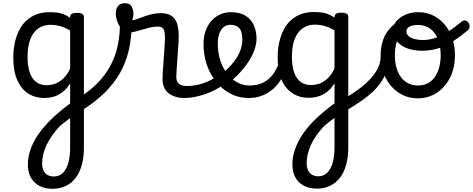

<svg xmlns="http://www.w3.org/2000/svg" viewBox="-20 -595 2953 1199"><path d="M308 584Q238 584 196 544Q154 504 154 432Q154 397 164 360Q174 323 194 285.5Q214 248 244.5 210.5Q275 173 315 135Q332 120 349 105.5Q366 91 383 77.5Q400 64 418 51V-74Q395 -37 367.5 -17.5Q340 2 312.5 9.5Q285 17 258 17Q201 17 157 -10.5Q113 -38 88 -94Q63 -150 63 -235Q63 -287 73 -331Q83 -375 101.5 -410Q120 -445 147.5 -469Q175 -493 210 -506Q245 -519 287 -519Q315 -519 335 -516.5Q355 -514 374.5 -507Q394 -500 418 -484V-489Q418 -502 428.5 -508.5Q439 -515 461 -515Q482 -515 493 -508.5Q504 -502 504 -489V327Q504 388 490.5 436Q477 484 451.5 517Q426 550 389.5 567Q353 584 308 584ZM316 507Q349 507 371.5 486Q394 465 406 424.5Q418 384 418 325V143Q405 152 393.5 160.5Q382 169 371.5 177.5Q361 186 351 195Q325 223 305 252Q285 281 271 310Q257 339 250 368Q243 397 243 426Q243 451 251.5 469.5Q260 488 276.5 497.5Q293 507 316 507ZM271 -63Q300 -63 326.5 -73Q353 -83 376.5 -106Q400 -129 418 -166V-404Q387 -423 357 -431.5Q327 -440 296 -440Q270 -440 247.5 -432Q225 -424 207.5 -408Q190 -392 177.5 -368Q165 -344 158.5 -312Q152 -280 152 -239Q152 -184 165 -144.5Q178 -105 204.5 -84Q231 -63 271 -63Z M489 96Q476 105 465 98Q454 91 449 76Q444 61 447.5 45Q451 29 466 19Q521 -14 563.5 -52Q606 -90 637 -133Q668 -176 688.5 -225Q709 -274 719 -330Q729 -386 729 -449Q729 -462 740 -466.5Q751 -471 765.5 -469.5Q780 -468 791 -462Q802 -456 802 -448Q802 -358 784 -280.5Q766 -203 728 -137Q690 -71 630.5 -13Q571 45 489 96Z M1126 17Q1103 17 1080 10.5Q1057 4 1037.5 -9.5Q1018 -23 1006.5 -45.5Q995 -68 995 -100Q995 -125 997.5 -159Q1000 -193 1002.5 -230.5Q1005 -268 1007.5 -302Q1010 -336 1010 -361Q1010 -400 1000.5 -414.5Q991 -429 965 -429Q937 -429 901 -419Q865 -409 831 -399.5Q797 -390 776 -390Q758 -390 741.5 -409.5Q725 -429 714 -457.5Q703 -486 703 -513Q703 -531 709.5 -545Q716 -559 728.5 -567Q741 -575 759 -575Q790 -575 801.5 -555Q813 -535 813 -510Q813 -499 811 -488Q809 -477 806 -469Q816 -469 834.5 -475.5Q853 -482 877 -491Q901 -500 928.5 -506.5Q956 -513 983 -513Q1023 -513 1048 -498Q1073 -483 1084.5 -451.5Q1096 -420 1096 -369Q1096 -346 1093.5 -310.5Q1091 -275 1088.5 -237Q1086 -199 1083.5 -166Q1081 -133 1081 -115Q1081 -84 1098 -71Q1115 -58 1145 -58Q1159 -58 1166 -46.5Q1173 -35 1171.5 -20.5Q1170 -6 1159 5.5Q1148 17 1126 17Z M1128 17Q1109 17 1102.5 5.5Q1096 -6 1100 -20.5Q1104 -35 1116 -46.5Q1128 -58 1147 -58Q1203 -58 1254.5 -77Q1306 -96 1343 -124Q1357 -133 1367 -128Q1377 -123 1382 -110.5Q1387 -98 1385.5 -84.5Q1384 -71 1373 -64Q1341 -41 1299.5 -22.5Q1258 -4 1214 6.5Q1170 17 1128 17Z M1347 -121Q1369 -136 1388.5 -153.5Q1408 -171 1424 -189Q1446 -214 1461.5 -239.5Q1477 -265 1485 -292.5Q1493 -320 1493 -349Q1493 -401 1473 -420.5Q1453 -440 1419 -440Q1405 -440 1398.5 -452Q1392 -464 1392.5 -479.5Q1393 -495 1400.5 -507Q1408 -519 1422 -519Q1479 -519 1514.5 -496Q1550 -473 1566 -435.5Q1582 -398 1582 -355Q1582 -321 1569.5 -285Q1557 -249 1535 -214.5Q1513 -180 1484 -148Q1463 -124 1439 -103Q1415 -82 1389 -64Z M1533 17Q1484 17 1441.5 0Q1399 -17 1364 -48Q1329 -79 1303.5 -121.5Q1278 -164 1264.5 -214.5Q1251 -265 1251 -321Q1251 -364 1263.5 -400.5Q1276 -437 1299 -463.5Q1322 -490 1353.5 -504.5Q1385 -519 1422 -519Q1436 -519 1442.5 -507Q1449 -495 1448.5 -479.5Q1448 -464 1440 -452Q1432 -440 1418 -440Q1401 -440 1387 -432.5Q1373 -425 1362.5 -410.5Q1352 -396 1346 -374.5Q1340 -353 1340 -324Q1340 -266 1355.5 -218Q1371 -170 1398.5 -135Q1426 -100 1462 -80.5Q1498 -61 1538 -61Q1588 -61 1625 -80Q1662 -99 1687 -134Q1712 -169 1726 -216Q1728 -224 1742 -225.5Q1756 -227 1768.5 -222.5Q1781 -218 1778 -208Q1766 -156 1744 -114.5Q1722 -73 1690 -43.5Q1658 -14 1618.5 1.5Q1579 17 1533 17Z M1960 583Q1889 583 1847.5 543Q1806 503 1806 431Q1806 395 1816 358.5Q1826 322 1845.5 284.5Q1865 247 1895.5 209Q1926 171 1966 134Q1983 119 2000 104.5Q2017 90 2034.5 76.5Q2052 63 2069 50V-75Q2046 -38 2018.5 -18.5Q1991 1 1963.5 8.5Q1936 16 1909 16Q1852 16 1808 -11.5Q1764 -39 1739 -95Q1714 -151 1714 -236Q1714 -288 1724 -332Q1734 -376 1752.5 -411Q1771 -446 1798.5 -470Q1826 -494 1861 -507Q1896 -520 1938 -520Q1966 -520 1986 -517.5Q2006 -515 2025.5 -508Q2045 -501 2069 -485V-490Q2069 -503 2079.5 -509.5Q2090 -516 2112 -516Q2133 -516 2144 -509.5Q2155 -503 2155 -490V325Q2155 386 2141.5 434.5Q2128 483 2102.5 515.5Q2077 548 2040.5 565.5Q2004 583 1960 583ZM1968 506Q2000 506 2022.5 484.5Q2045 463 2057 423Q2069 383 2069 323V142Q2056 150 2044.5 159Q2033 168 2023 176.5Q2013 185 2002 194Q1976 222 1956 250.5Q1936 279 1922.5 308Q1909 337 1902 366.5Q1895 396 1895 424Q1895 450 1903.5 468Q1912 486 1928.5 496Q1945 506 1968 506ZM1922 -64Q1951 -64 1977.5 -74Q2004 -84 2027.5 -107Q2051 -130 2069 -167V-405Q2038 -424 2008 -432.5Q1978 -441 1947 -441Q1921 -441 1898.5 -433Q1876 -425 1858.5 -409Q1841 -393 1828.5 -369Q1816 -345 1809.5 -313Q1803 -281 1803 -240Q1803 -185 1816 -145.5Q1829 -106 1855.5 -85Q1882 -64 1922 -64Z M2145 94Q2134 101 2124.5 93.5Q2115 86 2109.5 72.5Q2104 59 2105.5 46Q2107 33 2118 27Q2159 4 2195.5 -20.5Q2232 -45 2261.5 -71.5Q2291 -98 2312.5 -126Q2334 -154 2345.5 -183Q2357 -212 2357 -243Q2357 -257 2369.5 -261.5Q2382 -266 2394.5 -261.5Q2407 -257 2407 -243Q2407 -199 2396.5 -161Q2386 -123 2364.5 -89.5Q2343 -56 2311.5 -25.5Q2280 5 2238 34Q2196 63 2145 94Z M2590 19Q2523 19 2470 -16Q2417 -51 2387 -111.5Q2357 -172 2357 -250Q2357 -303 2373 -347.5Q2389 -392 2421 -424.5Q2453 -457 2502 -475.5Q2551 -494 2617 -494L2615 -450Q2576 -450 2545 -436.5Q2514 -423 2491.5 -396.5Q2469 -370 2457.5 -333.5Q2446 -297 2446 -250Q2446 -192 2463.5 -149.5Q2481 -107 2513.5 -84Q2546 -61 2590 -61Q2623 -61 2649.5 -74Q2676 -87 2694 -112Q2712 -137 2722 -172Q2732 -207 2732 -250Q2732 -308 2715 -350.5Q2698 -393 2666 -416Q2634 -439 2590 -439Q2556 -439 2537 -428.5Q2518 -418 2518 -398Q2518 -381 2532.5 -369Q2547 -357 2570 -351Q2593 -345 2618 -345Q2652 -345 2687 -354.5Q2722 -364 2764.5 -389Q2807 -414 2862 -459Q2875 -470 2887 -467Q2899 -464 2906 -453Q2913 -442 2912.5 -428.5Q2912 -415 2900 -405Q2837 -352 2787.5 -324.5Q2738 -297 2697 -287.5Q2656 -278 2616 -278Q2571 -278 2529.5 -291Q2488 -304 2462 -333.5Q2436 -363 2436 -410Q2436 -442 2458.5 -466.5Q2481 -491 2516.5 -505Q2552 -519 2590 -519Q2657 -519 2709 -484.5Q2761 -450 2791 -389Q2821 -328 2821 -250Q2821 -203 2810 -162Q2799 -121 2778 -88Q2757 -55 2728.5 -31Q2700 -7 2665 6Q2630 19 2590 19Z"/></svg>

Font: Playwrite AR
Style: Regular
Weight: 400
Designer: Veronika Burian, José Scaglione
Foundry: TypeTogether
Version: Version 1.002